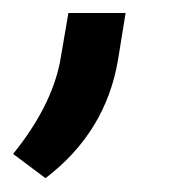

<svg xmlns="http://www.w3.org/2000/svg" viewBox="-75 -127 286 290"><path d="M114.7 -107.4 103.5 -38.1Q85.4 72.3 -6.3 142.1L-55.2 105.5Q2 34.7 15.6 -33.2L28.3 -107.4Z"/></svg>

Font: Mardoto
Style: Italic
Weight: 400
Italic angle: -12°
Designer: Christian Robertson, Vahan Hovhannisyan
Foundry: Google
Version: Version 1.000